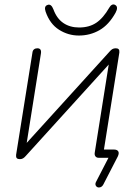

<svg xmlns="http://www.w3.org/2000/svg" viewBox="-20 -706 626 859"><path d="M410 107 474 -17V0H422Q412 0 407 -6.5Q402 -13 404 -24L472 -452H498L95 -8Q89 -1 83 2.5Q77 6 69 6Q59 6 55 1.5Q51 -3 52 -13L125 -470Q126 -480 132 -485Q138 -490 147 -490Q157 -490 161 -484Q165 -478 163 -466L94 -32H68L471 -476Q477 -483 483 -486.5Q489 -490 498 -490Q507 -490 511 -485.5Q515 -481 514 -471L442 -18L435 -37H489Q504 -37 509 -29Q514 -21 507 -6L442 120Q436 131 425.5 132.5Q415 134 409.5 126Q404 118 410 107ZM184 -654Q180 -666 182 -673.5Q184 -681 193 -684Q201 -687 207.5 -682Q214 -677 219 -664Q234 -623 263.5 -603Q293 -583 334 -583Q379 -583 410.5 -604Q442 -625 469 -672Q474 -681 481 -684.5Q488 -688 495 -684Q503 -680 503.5 -671Q504 -662 497 -649Q467 -595 425 -571Q383 -547 333 -547Q285 -547 244 -573Q203 -599 184 -654Z"/></svg>

Font: SN Pro Thin
Style: Italic
Weight: 200
Italic angle: -9°
Designer: Tobias Whetton
Foundry: Supernotes
Version: Version 1.003;Glyphs 3.3 (3324)